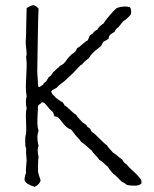

<svg xmlns="http://www.w3.org/2000/svg" viewBox="-20 -725 596 742"><path d="M83 -468V-482Q83 -485 82 -492.5Q81 -500 81 -505Q81 -506 82 -510Q83 -514 83 -516Q83 -523 81.5 -536Q80 -549 79.5 -555.5Q79 -562 80 -575Q81 -592 81.5 -634.5Q82 -677 83 -694Q101 -705 110 -705Q117 -704 129 -692Q127 -652 126 -571Q125 -490 124 -449Q124 -439 126 -419Q126 -394 129 -389Q132 -387 138 -392Q144 -397 146 -397Q148 -404 160 -412Q160 -415 163.5 -419Q167 -423 168 -427Q177 -430 185 -446Q190 -449 196 -455.5Q202 -462 206 -464Q210 -470 226 -479Q230 -483 236.5 -492Q243 -501 247 -505L258 -516Q261 -517 265 -520.5Q269 -524 271 -525Q272 -527 274.5 -531.5Q277 -536 278 -539Q287 -543 299 -554.5Q311 -566 319 -569Q326 -584 327 -588Q329 -590 334.5 -593Q340 -596 341 -599Q348 -608 356 -610Q360 -621 381 -635Q385 -644 405 -667Q421 -686 431 -694Q460 -704 482 -697Q489 -689 486 -670Q473 -653 455 -642Q453 -638 447 -631.5Q441 -625 439 -621Q427 -614 423 -602Q421 -601 417 -598.5Q413 -596 410 -594Q407 -592 405 -590Q399 -582 400 -575L379 -563Q378 -561 374.5 -554.5Q371 -548 368 -545Q333 -519 324 -501Q302 -484 297 -476Q290 -473 282.5 -464Q275 -455 271 -452Q269 -448 233 -415Q229 -411 216 -401.5Q203 -392 198 -385Q183 -379 178 -372Q179 -364 187 -356.5Q195 -349 196 -347Q199 -345 207.5 -338.5Q216 -332 222 -330Q228 -322 230 -317Q239 -313 252 -299.5Q265 -286 274 -282Q277 -275 286.5 -265.5Q296 -256 299 -252Q301 -250 307 -246.5Q313 -243 315 -240Q316 -237 318 -235Q320 -233 324 -230.5Q328 -228 329 -227Q329 -225 331 -222Q333 -219 334 -216Q346 -209 364 -190Q382 -171 393 -164Q396 -158 404.5 -149Q413 -140 416 -136Q423 -132 434 -122.5Q445 -113 452 -109Q457 -98 466 -92Q469 -91 471 -88Q473 -85 474 -84Q478 -79 488.5 -69.5Q499 -60 504 -55Q519 -40 524 -32Q527 -30 527 -17Q520 -8 503 -7.5Q486 -7 471 -10Q465 -16 449 -24Q428 -47 417 -54Q415 -57 407.5 -65.5Q400 -74 397 -80Q393 -83 387 -89Q381 -95 375.5 -99.5Q370 -104 364 -107Q360 -114 349 -125Q338 -136 334 -144Q329 -147 315.5 -159.5Q302 -172 293 -177Q290 -184 274 -200Q270 -204 264.5 -212Q259 -220 255 -224Q244 -228 236 -235Q228 -242 219.5 -253.5Q211 -265 206 -270Q203 -272 197 -274Q191 -276 190 -276Q190 -277 188 -283Q186 -289 184 -292Q170 -304 165 -312Q163 -314 159.5 -318.5Q156 -323 152.5 -326Q149 -329 144 -330Q140 -330 135 -323Q133 -323 131 -320Q129 -317 127 -317Q127 -307 125.5 -285Q124 -263 124.5 -247.5Q125 -232 129 -219Q120 -196 129 -161Q125 -152 126 -140Q126 -136 126.5 -132.5Q127 -129 128 -125Q129 -121 129 -118Q127 -107 127 -85.5Q127 -64 127 -60Q128 -55 131.5 -44.5Q135 -34 137 -28Q133 -12 114 -3Q81 -13 75 -28Q74 -40 81 -58Q79 -63 81 -82.5Q83 -102 83 -106Q83 -110 81.5 -124Q80 -138 81 -147Q82 -150 80 -154.5Q78 -159 78 -161Q78 -166 77.5 -178Q77 -190 78 -196L81 -211Q82 -225 80.5 -260Q79 -295 83 -306Q77 -333 83 -353Q80 -370 80 -387.5Q80 -405 81.5 -431.5Q83 -458 83 -468Z"/></svg>

Font: FuturaRenner Light
Style: Regular
Weight: 300
Designer: BSozoo
Foundry: BSozoo
Version: Version 1.001;PS 001.001;hotconv 1.0.70;makeotf.lib2.5.58329